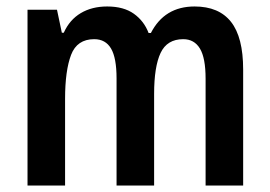

<svg xmlns="http://www.w3.org/2000/svg" viewBox="-20 -573 834 593"><path d="M581 -553Q656 -553 693.5 -505.5Q731 -458 731 -358V0H615V-330Q615 -394 597.5 -423Q580 -452 546 -452Q496 -452 476 -409.5Q456 -367 456 -283V0H340V-331Q340 -394 323 -423Q306 -452 271 -452Q218 -452 199.5 -403.5Q181 -355 181 -267V0H65V-543H156L171 -472H177Q195 -512 229.5 -532.5Q264 -553 311 -553Q362 -553 393.5 -530.5Q425 -508 439 -471H446Q488 -553 581 -553Z"/></svg>

Font: Noto Sans Myanmar UI Condensed SemiBold
Style: Regular
Weight: 600
Width: 3
Designer: Monotype Design Team
Foundry: Monotype Imaging Inc.
Version: Version 2.103; ttfautohint (v1.8.4.7-5d5b)